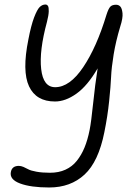

<svg xmlns="http://www.w3.org/2000/svg" viewBox="-20 -601 603 846"><path d="M196.8 225.1Q115.7 225.1 68.6 207.5Q21.5 189.9 27.8 157.2Q32.7 129.9 63 129.9Q72.3 129.9 83.3 134.5Q94.2 139.2 104.7 145Q115.2 150.9 140.4 155.5Q165.5 160.2 200.2 160.2Q238.8 160.2 268.3 146.7Q297.9 133.3 318.4 107.7Q338.9 82 352.5 48.8Q366.2 15.6 375 -28.8Q381.8 -63 390.4 -145.8Q398.9 -228.5 410.2 -299.8Q365.7 -223.1 317.1 -188.5Q268.6 -153.8 222.2 -153.8Q139.2 -153.8 107.9 -220.7Q76.7 -287.6 105 -426.8Q116.7 -488.3 130.1 -523.7Q143.6 -559.1 155 -570.1Q166.5 -581.1 180.2 -581.1Q187 -581.1 191.2 -575Q195.3 -568.8 194.8 -551Q194.3 -533.2 187 -504.9Q152.3 -377 161.4 -296.9Q170.4 -216.8 223.1 -216.8Q287.1 -216.8 346.4 -304.7Q405.8 -392.6 449.2 -536.1Q458 -563.5 466.3 -571.8Q474.6 -580.1 491.2 -580.1Q502.9 -580.1 510.3 -572Q517.6 -564 519.8 -542.7Q522 -521.5 509.8 -483.9Q490.2 -418.9 480.7 -360.6Q471.2 -302.2 469.5 -262Q467.8 -221.7 460.9 -155.3Q454.1 -88.9 439.9 -19Q414.1 111.3 352.5 168.2Q291 225.1 196.8 225.1Z"/></svg>

Font: Shantell Sans Irregular Bouncy
Style: Italic
Weight: 300
Italic angle: -11.31°
Designer: Stephen Nixon, Anya Danilova, Shantell Martin
Foundry: Arrow Type
Version: Version 1.006;[9816181b4]